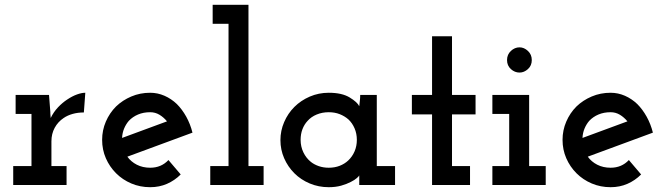

<svg xmlns="http://www.w3.org/2000/svg" viewBox="-20 -770 2776 799"><path d="M257 0V-79H194V-182Q194 -213 207.5 -238Q221 -263 245 -279Q261 -290 282.5 -296Q304 -302 329 -302L335 -384Q320 -384 300.5 -377Q281 -370 260 -356Q240 -343 221.5 -323.5Q203 -304 191 -279Q189 -303 189.5 -301Q190 -299 188 -323L184 -375H45V-296H111V-79H35V0Z M605 -303Q626 -303 643.5 -292.5Q661 -282 675 -265Q628 -248 581.5 -230.5Q535 -213 488 -196Q489 -217 496.5 -235Q504 -253 516 -267Q532 -284 554.5 -293.5Q577 -303 605 -303ZM732 -44 681 -104Q666 -88 647 -80Q628 -72 605 -72Q574 -72 549.5 -84.5Q525 -97 510 -118Q578 -143 645.5 -168Q713 -193 781 -218Q772 -254 755 -284.5Q738 -315 716 -337Q693 -359 664.5 -371.5Q636 -384 605 -384Q563 -384 526.5 -368.5Q490 -353 463 -327Q436 -300 420.5 -264Q405 -228 405 -188Q405 -147 420.5 -111.5Q436 -76 463 -49Q490 -22 526.5 -6.5Q563 9 605 9Q643 9 675 -5Q707 -19 732 -44Z M1077 0V-79H1014V-750H865V-671H931V-79H855V0Z M1624 0V-79H1548V-375H1479Q1479 -363 1477.5 -350.5Q1476 -338 1475 -328Q1467 -345 1435 -364.5Q1403 -384 1348 -384Q1306 -384 1269 -368Q1232 -352 1205 -325Q1178 -298 1162.5 -262Q1147 -226 1147 -187Q1147 -147 1162.5 -111.5Q1178 -76 1205 -49Q1232 -22 1269 -6.5Q1306 9 1348 9Q1377 9 1400 2.5Q1423 -4 1440 -13Q1456 -21 1465 -29Q1474 -37 1475 -40Q1475 -33 1475 -30Q1475 -27 1475 -20V0ZM1348 -303Q1373 -303 1393.5 -295Q1414 -287 1430 -273Q1446 -258 1455.5 -236Q1465 -214 1465 -188Q1465 -162 1455.5 -140Q1446 -118 1429 -102Q1414 -88 1393.5 -80Q1373 -72 1348 -72Q1326 -72 1307 -78.5Q1288 -85 1274 -96Q1254 -112 1242.5 -136Q1231 -160 1231 -188Q1231 -212 1238.5 -232Q1246 -252 1260 -267Q1275 -284 1298 -293.5Q1321 -303 1348 -303Z M1936 0V-79H1861V-294H1959V-375H1861V-619H1778V-375H1694V-294H1778V0Z M2251 0V-79H2182V-375H2029V-296H2099V-79H2029V0ZM2193 -520Q2193 -543 2177 -558Q2161 -573 2142 -573Q2122 -573 2106 -558Q2090 -543 2090 -520Q2090 -497 2106 -482.5Q2122 -468 2142 -468Q2161 -468 2177 -482.5Q2193 -497 2193 -520Z M2521 -303Q2542 -303 2559.5 -292.5Q2577 -282 2591 -265Q2544 -248 2497.5 -230.5Q2451 -213 2404 -196Q2405 -217 2412.5 -235Q2420 -253 2432 -267Q2448 -284 2470.5 -293.5Q2493 -303 2521 -303ZM2648 -44 2597 -104Q2582 -88 2563 -80Q2544 -72 2521 -72Q2490 -72 2465.5 -84.5Q2441 -97 2426 -118Q2494 -143 2561.5 -168Q2629 -193 2697 -218Q2688 -254 2671 -284.5Q2654 -315 2632 -337Q2609 -359 2580.5 -371.5Q2552 -384 2521 -384Q2479 -384 2442.5 -368.5Q2406 -353 2379 -327Q2352 -300 2336.5 -264Q2321 -228 2321 -188Q2321 -147 2336.5 -111.5Q2352 -76 2379 -49Q2406 -22 2442.5 -6.5Q2479 9 2521 9Q2559 9 2591 -5Q2623 -19 2648 -44Z"/></svg>

Font: Josefin Slab Thin
Style: Bold
Weight: 700
Version: Version 2.000